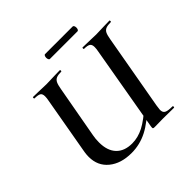

<svg xmlns="http://www.w3.org/2000/svg" viewBox="-190 -929 1118 1118"><g transform="rotate(-45 368.5 -370.0)"><path d="M88 -149Q88 -167 91 -186L154 -544Q158 -563 158 -578Q158 -599 146.5 -606Q135 -613 105 -613Q103 -613 103 -619Q103 -625 105 -625L150 -624Q190 -622 214 -622Q240 -622 280 -624L326 -625Q329 -625 329 -619Q329 -613 326 -613Q299 -613 285.5 -607Q272 -601 265 -586.5Q258 -572 253 -542L195 -221Q190 -196 190 -166Q190 -98 224.5 -61.5Q259 -25 323 -25Q371 -25 418.5 -49.5Q466 -74 532 -135L545 -123Q471 -50 410 -19Q349 12 281 12Q194 12 141 -31.5Q88 -75 88 -149ZM470 -19 561 -542Q565 -561 565 -577Q565 -598 553.5 -605.5Q542 -613 513 -613Q511 -613 511 -619Q511 -625 513 -625L559 -624Q599 -622 623 -622Q646 -622 688 -624L735 -625Q737 -625 737 -619Q737 -613 735 -613Q708 -613 694 -607.5Q680 -602 673 -588Q666 -574 661 -544L579 -81Q575 -55 575 -49Q575 -27 589.5 -19.5Q604 -12 641 -12Q645 -12 645 -6Q645 0 641 0L551 -1L482 0Q472 0 470 -3Q468 -6 470 -19ZM321 -732Q321 -740 324 -746Q327 -752 331 -752H559Q564 -752 567 -746Q570 -740 570 -732Q570 -724 567 -718Q564 -712 559 -712H331Q327 -712 324 -718Q321 -724 321 -732Z"/></g></svg>

Font: Cormorant Infant
Style: Bold Italic
Weight: 700
Italic angle: -10°
Designer: Christian Thalmann (Catharsis Fonts)
Foundry: Catharsis Fonts
Version: Version 4.000